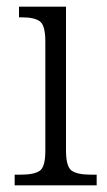

<svg xmlns="http://www.w3.org/2000/svg" viewBox="-20 -556 320 576"><path d="M24 0V-32H42Q82 -32 99 -43.5Q116 -55 116 -103V-432Q116 -480 99.5 -492Q83 -504 46 -504H37V-536H178V-105Q178 -56 195 -44Q212 -32 253 -32H270V0Z"/></svg>

Font: Noto Serif Lao SemiCondensed Light
Style: Regular
Weight: 300
Width: 4
Designer: Monotype Design Team
Foundry: Monotype Imaging Inc.
Version: Version 2.003; ttfautohint (v1.8.4.7-5d5b)